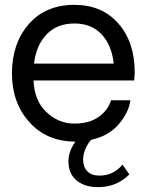

<svg xmlns="http://www.w3.org/2000/svg" viewBox="-20 -574 591 785"><path d="M530.8 -277.8Q530.8 -269 528.8 -245.1H117.2Q120.1 -163.1 168.9 -116.5Q217.8 -69.8 280.8 -68.8Q340.8 -67.9 380.4 -94Q419.9 -120.1 434.1 -164.1H513.2Q506.3 -114.3 466.1 -66.7Q425.8 -19 355 -2.9Q353 -1 349.1 1Q320.3 40 319.8 78.1Q319.8 107.9 336.9 126Q354 144 386.2 144Q443.4 144 481 99.1L508.8 139.2Q453.6 194.3 372.1 190.9Q321.3 189 290.5 161.4Q259.8 133.8 259.8 85.9Q259.8 46.9 286.1 7.8Q286.1 5.9 287.1 4.9H285.2Q169.9 3.9 99.4 -75.4Q28.8 -154.8 28.8 -273.9Q28.8 -396 97.4 -475.1Q166 -554.2 284.2 -554.2Q397 -554.2 463.9 -478Q530.8 -401.9 530.8 -277.8ZM119.1 -314H444.8Q437 -389.2 395.5 -433.6Q354 -478 284.2 -478Q213.4 -478 170.7 -433.6Q127.9 -389.2 119.1 -314Z"/></svg>

Font: Oakes Grotesk
Style: Regular
Weight: 400
Designer: Samuel Oakes
Foundry: Samuel Oakes
Version: Version 1.0 | wf-rip DC20170320